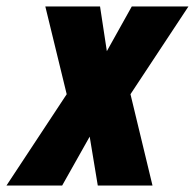

<svg xmlns="http://www.w3.org/2000/svg" viewBox="-73 -573 602 593"><path d="M-53 0H119L204 -151L229 0H398L330 -282L509 -553H334L257 -415L236 -553H67L133 -282Z"/></svg>

Font: Noto Sans ExtraCondensed Black
Style: Italic
Weight: 900
Width: 2
Italic angle: -12°
Designer: Monotype Design Team
Foundry: Monotype Imaging Inc.
Version: Version 2.013